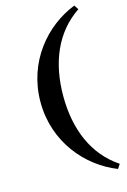

<svg xmlns="http://www.w3.org/2000/svg" viewBox="-142 -809 723 1093"><g transform="rotate(-15 220.0 -262.5)"><path d="M84 -262C84 -26 236 150 412 219L429 193C286 98 218 -64 218 -262C218 -460 286 -622 429 -718L412 -744C236 -675 84 -499 84 -262Z"/></g></svg>

Font: Coconat Demi
Style: Regular
Weight: 400
Designer: Sara Lavazza
Foundry: Collletttivo
Version: Version 1.000;Glyphs 3.2 (3217)